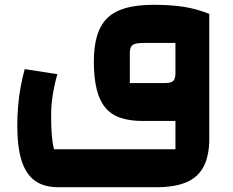

<svg xmlns="http://www.w3.org/2000/svg" viewBox="-20 -504 970 800"><path d="M222 276Q163 276 125.5 249Q88 222 70 165.5Q52 109 52 18Q52 -22 55.5 -62.5Q59 -103 66 -141.5Q73 -180 83 -216L219 -195Q206 -149 199.5 -106.5Q193 -64 193 -23Q193 22 195.5 55.5Q198 89 205 118H711V0H852V73Q852 144 829 189Q806 234 757.5 255Q709 276 632 276ZM573 0Q520 0 481 -13.5Q442 -27 418 -56.5Q394 -86 382.5 -133.5Q371 -181 371 -248Q371 -311 385 -356.5Q399 -402 428.5 -430Q458 -458 505.5 -471Q553 -484 619 -484Q693 -484 746.5 -475.5Q800 -467 852 -446V0ZM521 -158H670Q693 -158 702 -167Q711 -176 711 -199V-325H577Q544 -325 532.5 -316.5Q521 -308 521 -283Z"/></svg>

Font: Changa
Style: Bold
Weight: 700
Designer: Eduardo Rodriguez Tunni
Foundry: Eduardo Rodriguez Tunni
Version: Version 3.002; ttfautohint (v1.8.2)